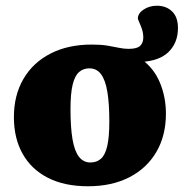

<svg xmlns="http://www.w3.org/2000/svg" viewBox="-20 -635 641 670"><path d="M295.5 -68Q317.5 -68 332.2 -81Q347 -94 354.2 -125.2Q361.5 -156.5 361.5 -211Q361.5 -274.5 354.5 -315.5Q347.5 -356.5 332.2 -376.5Q317 -396.5 292 -396.5Q270.5 -396.5 255.8 -383.5Q241 -370.5 233.5 -339.5Q226 -308.5 226 -253.5Q226 -190.5 233 -149.2Q240 -108 255.5 -88Q271 -68 295.5 -68ZM601 -537Q601 -486.5 569 -454.5Q537 -422.5 473.5 -419V-428.5Q517.5 -396.5 538.2 -346.2Q559 -296 559 -238.5Q559 -162 525.8 -105Q492.5 -48 431.5 -16.5Q370.5 15 287 15Q205 15 147.2 -14.5Q89.5 -44 59 -98.2Q28.5 -152.5 28.5 -226Q28.5 -303 62 -360Q95.5 -417 156.5 -448.2Q217.5 -479.5 300.5 -479.5Q332 -479.5 354.8 -475.8Q377.5 -472 395 -468.2Q412.5 -464.5 429 -464.5Q458.5 -464.5 469.2 -475.2Q480 -486 480 -503.5Q480 -520 475.2 -533.8Q470.5 -547.5 465.8 -557.5Q461 -567.5 461 -571.5Q462 -589.5 482 -602.2Q502 -615 527.5 -615Q560 -615 580.5 -595.2Q601 -575.5 601 -537Z"/></svg>

Font: Newsreader ExtraBold
Style: Regular
Weight: 800
Designer: Hugues Gentile
Foundry: Production Type
Version: Version 1.003